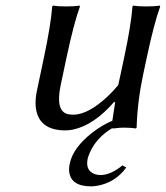

<svg xmlns="http://www.w3.org/2000/svg" viewBox="-20 -452 587 680"><path d="M302.7 208Q231.4 208 225.1 156.2Q223.6 142.6 227.1 127Q238.8 70.8 307.6 17.1Q341.3 -8.8 377.9 -24.4L387.7 -88.9L384.8 -91.8Q313.5 -9.3 239.3 6.8Q224.6 9.8 211.9 9.8Q114.3 9.8 106.4 -75.2Q104.5 -100.6 110.4 -128.9L135.7 -249Q160.2 -365.2 165 -429.2L168 -432.1Q185.5 -429.2 214.4 -429.2Q243.2 -429.2 261.7 -432.1L263.2 -429.2Q241.2 -368.7 215.8 -249L194.8 -149.9Q175.3 -57.1 221.7 -47.4Q230 -45.9 239.7 -45.9Q294.4 -45.9 367.2 -116.2Q384.8 -133.8 398.9 -150.9L419.9 -249Q444.3 -363.3 449.2 -429.2L451.7 -432.1Q469.2 -429.2 498 -429.2Q526.9 -429.2 545.9 -432.1L547.4 -429.2Q525.4 -368.7 500 -249L487.8 -191.9Q466.3 -91.3 463.9 0L461.4 2.9Q442.4 0 417.5 0Q404.8 0 382.3 2.9Q378.9 2.9 376.5 2.4Q321.8 35.2 297.9 88.9Q293 100.6 290.5 109.9Q281.7 151.9 315.4 164.6Q325.7 168 337.4 168Q373 167 413.6 133.8L427.2 141.1Q387.7 195.8 321.3 206.5Q311 208 302.7 208Z"/></svg>

Font: Linux Biolinum Slanted O
Style: Slanted
Weight: 400
Designer: Philipp H. Poll
Foundry: Philipp H. Poll
Version: Version 1.0.4